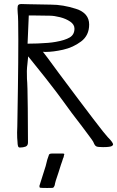

<svg xmlns="http://www.w3.org/2000/svg" viewBox="-20 -722 582 954"><path d="M542 -4Q542 -2 537 3Q528 9 492 9Q466 9 459 5.5Q452 2 448.5 -6Q445 -14 443 -18Q440 -24 418.5 -52.5Q397 -81 386 -96Q333 -164 294 -219Q270 -253 205 -336L189 -356L120 -442L116 -402Q112 -372 114 -330Q117 -302 118 -185Q119 -68 119 -14Q119 2 107 6.5Q95 11 79 11Q72 11 70 5Q68 -1 67.5 -8Q67 -15 67 -17Q65 -33 65 -64Q65 -84 66 -94Q67 -148 69 -282.5Q71 -417 71 -524Q71 -639 68 -658Q67 -666 67 -679Q67 -694 71.5 -698Q76 -702 85 -702Q105 -702 124 -701L233 -699Q293 -699 358 -678Q423 -657 423 -600Q423 -546 383 -516Q343 -486 293.5 -475Q244 -464 207 -464Q194 -464 193 -465Q199 -459 272 -359Q492 -64 515 -41Q542 -14 542 -4ZM167 -506Q225 -508 257 -514Q303 -522 326.5 -536Q350 -550 350 -580Q350 -600 329 -614.5Q308 -629 278.5 -636.5Q249 -644 227 -644Q202 -645 157 -645H123L117 -505Q150 -505 167 -506ZM298 49Q297 60 293 66Q292 70 289 79Q286 88 283 96L271 134Q262 163 257 176Q252 194 252 198Q249 207 244 211Q241 212 214 212Q187 212 182 211Q178 211 177 209Q176 207 176 204.5Q176 202 176 201L207 103L215 71L222 51Q223 41 237 41H293Q303 41 298 49Z"/></svg>

Font: Barrio
Style: Regular
Weight: 400
Designer: Pablo Cosgaya & Sergio Jimenez
Foundry: Pablo Cosgaya & Sergio Jimenez
Version: Version 1.005